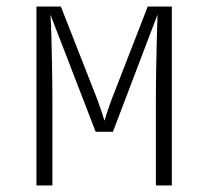

<svg xmlns="http://www.w3.org/2000/svg" viewBox="-20 -570 640 590"><path d="M92 0V-550H167L269 -290Q278 -268 287 -242Q296 -216 301 -199Q306 -216 315 -242Q324 -268 333 -290L434 -550H508V0H459V-260Q459 -311 460 -361.5Q461 -412 462 -455Q463 -498 464 -525L327 -165H274L135 -525Q137 -498 138 -455Q139 -412 140 -361.5Q141 -311 141 -260V0Z"/></svg>

Font: NKDuy Mono Thin
Style: Regular
Weight: 100
Monospace: yes
Designer: NKDuy
Foundry: NKDuy
Version: Version 2.251; ttfautohint (v1.8.4.7-5d5b)